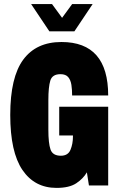

<svg xmlns="http://www.w3.org/2000/svg" viewBox="-20 -905 583 937"><path d="M132 -885H234L283 -818L332 -885H432L343 -752H221ZM256 12Q149 12 89.5 -75.5Q30 -163 30 -344Q30 -528 93.5 -614Q157 -700 280 -700Q508 -700 508 -439H332Q332 -467 328.5 -490.5Q325 -514 313 -528.5Q301 -543 275 -543Q235 -543 225.5 -511.5Q216 -480 216 -416V-272Q216 -206 226.5 -175.5Q237 -145 277 -145Q312 -145 324 -174Q336 -203 336 -239V-244H269V-384H508V0H414L404 -64Q386 -33 352 -10.5Q318 12 256 12Z"/></svg>

Font: Archivo ExtraCondensed Black
Style: Regular
Weight: 900
Width: 2
Designer: Hector Gatti
Foundry: Omnibus-Type
Version: Version 2.001; ttfautohint (v1.8.3)